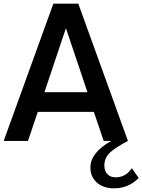

<svg xmlns="http://www.w3.org/2000/svg" viewBox="-29 -770 778 1049"><path d="M691.2 148.8 728.8 202.5Q670 262.5 583.8 258.8Q528.8 255 496.9 224.4Q465 193.8 465 145Q465 63.8 578.8 0H537.5L483.8 -158.8H177.5L123.8 0H-8.8L262.5 -750H398.8L670 0Q605 33.8 573.1 62.5Q541.2 91.2 541.2 133.8Q541.2 163.8 557.5 181.2Q573.8 198.8 602.5 198.8Q658.8 198.8 691.2 148.8ZM213.8 -266.2H448.8L331.2 -616.2Z"/></svg>

Font: Now Medium
Style: Regular
Weight: 500
Designer: Alfredo Marco Pradil
Foundry: Alfredo Marco Pradil
Version: Version 1.002;PS 001.002;hotconv 1.0.88;makeotf.lib2.5.64775